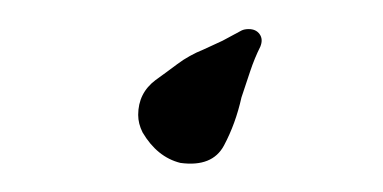

<svg xmlns="http://www.w3.org/2000/svg" viewBox="-20 -100 263 132"><path d="M104 12Q88 8 78 -9Q75 -15 75 -21Q75 -36 87 -45Q94 -50 102 -56Q110 -62 120 -66L133 -72L146 -79Q148 -80 151 -80Q156 -80 158.5 -76.5Q161 -73 159 -68Q155 -60 152 -51Q149 -42 146 -33Q142 -15 134 0Q126 15 104 12Z"/></svg>

Font: Birthstone Bounce Medium
Style: Regular
Weight: 500
Designer: Robert E. Leuschke
Foundry: Rob Leuschke
Version: Version 1.010; ttfautohint (v1.8.3)